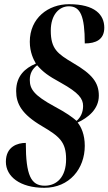

<svg xmlns="http://www.w3.org/2000/svg" viewBox="-20 -780 517 915"><path d="M191 115C311 115 384 24 384 -85C384 -139 367 -175 350 -196C399 -219 451 -259 451 -324C451 -387 419 -427 328 -480C254 -524 222 -547 222 -634C222 -711 263 -750 308 -750C363 -750 384 -704 384 -573C436 -573 477 -591 477 -648C477 -710 432 -760 309 -760C210 -760 122 -694 122 -581C122 -531 140 -496 151 -477C99 -455 57 -418 57 -346C57 -286 83 -236 180 -179C263 -130 295 -104 295 -21C295 63 251 105 193 105C128 105 103 56 103 -99C64 -99 8 -82 8 -9C8 61 75 115 191 115ZM345 -204C324 -222 297 -242 239 -273C143 -325 122 -355 122 -399C122 -431 135 -452 157 -469C186 -436 209 -419 271 -385C355 -338 376 -310 376 -275C376 -246 365 -221 345 -204Z"/></svg>

Font: Noto Serif Display Condensed ExtraBold
Style: Italic
Weight: 800
Width: 3
Italic angle: -12°
Designer: Monotype Design Team
Foundry: Monotype Imaging Inc.
Version: Version 2.009